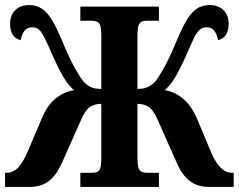

<svg xmlns="http://www.w3.org/2000/svg" viewBox="-20 -740 945 760"><path d="M0 -56H7Q32 -56 52.5 -77.5Q73 -99 93 -148L145 -270Q165 -321 199 -349Q233 -377 273 -383Q252 -401 233.5 -431Q215 -461 187 -523L177 -546Q154 -598 141.5 -615Q129 -632 107 -632Q71 -632 62 -581Q20 -591 20 -646Q20 -680 40.5 -700Q61 -720 95 -720Q125 -720 147.5 -704.5Q170 -689 189.5 -654.5Q209 -620 235 -557Q256 -507 277 -469.5Q298 -432 311 -417Q326 -401 341.5 -394.5Q357 -388 381 -388V-599Q381 -636 373 -647Q365 -658 341 -658H298V-714H609V-658H565Q548 -658 539.5 -653.5Q531 -649 527.5 -636Q524 -623 524 -595V-388Q547 -388 563 -394.5Q579 -401 594 -417Q607 -432 628 -469.5Q649 -507 670 -557Q696 -620 715.5 -654.5Q735 -689 757.5 -704.5Q780 -720 810 -720Q844 -720 864.5 -700Q885 -680 885 -646Q885 -591 843 -581Q834 -632 798 -632Q781 -632 770 -622Q759 -612 750 -594Q741 -576 718 -523Q690 -461 671.5 -431Q653 -401 632 -383Q672 -377 705 -349Q738 -321 760 -270L811 -148Q831 -99 852 -77.5Q873 -56 898 -56H905V0H810Q761 0 730.5 -24Q700 -48 680 -95L603 -268Q587 -304 569 -316.5Q551 -329 524 -329V-119Q524 -91 527.5 -78Q531 -65 539.5 -60.5Q548 -56 565 -56H609V0H298V-56H341Q357 -56 365.5 -60Q374 -64 377.5 -76Q381 -88 381 -114V-329Q354 -329 336 -316.5Q318 -304 302 -268L225 -95Q204 -48 174 -24Q144 0 95 0H0Z"/></svg>

Font: Noto Serif CondBlack
Style: Regular
Weight: 900
Width: 3
Designer: Monotype Design Team
Foundry: Monotype Imaging Inc.
Version: Version 1.001